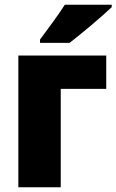

<svg xmlns="http://www.w3.org/2000/svg" viewBox="-20 -786 489 806"><path d="M252 -766Q231 -733 202 -693.5Q173 -654 148 -620V-606H272Q311 -636 366 -682.5Q421 -729 449 -756V-766ZM57 -553V0H235V-413H426V-553Z"/></svg>

Font: Noto Sans UI SemiCondensed Black
Style: Regular
Weight: 900
Width: 4
Designer: Monotype Design Team
Foundry: Monotype Imaging Inc.
Version: 1.001